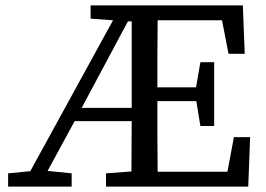

<svg xmlns="http://www.w3.org/2000/svg" viewBox="-20 -690 984 710"><path d="M825 -491 801 -615H563Q562 -552 562 -489Q562 -426 562 -367H705L721 -460H772V-224H721L706 -316H562Q562 -244 562 -180.5Q562 -117 563 -55H821L845 -183H905L898 0H372V-49L466 -56Q466 -101 466.5 -147.5Q467 -194 467 -242H256L156 -58L245 -49V0H10V-49L92 -57L398 -615L315 -621V-670H878L885 -491ZM282 -291H467V-611H453Z"/></svg>

Font: Source Serif 4 SmText
Style: Regular
Weight: 400
Designer: Frank Grießhammer
Foundry: Adobe
Version: Version 4.005;hotconv 1.1.0;makeotfexe 2.6.0